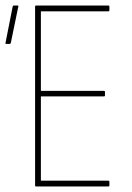

<svg xmlns="http://www.w3.org/2000/svg" viewBox="-20 -675 479 695"><path d="M110 0Q107 0 107 -4V-651Q107 -655 110 -655H372Q376 -655 376 -651V-638Q376 -634 372 -634H128V-346H356Q360 -346 360 -342V-329Q360 -326 356 -326H128V-21H372Q376 -21 376 -17V-4Q376 0 372 0ZM2 -516Q-1 -516 0 -520L26 -652Q27 -655 30 -655H44Q48 -655 46 -650L19 -519Q18 -516 14 -516Z"/></svg>

Font: Sofia Sans Condensed Thin
Style: Regular
Weight: 250
Version: Version 4.100